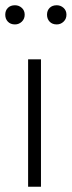

<svg xmlns="http://www.w3.org/2000/svg" viewBox="-37 -711 273 731"><path d="M119 0V-485H70V0ZM20 -618Q35 -618 46 -628.5Q57 -639 57 -655Q57 -671 46 -681Q35 -691 20 -691Q3 -691 -7 -681Q-17 -671 -17 -655Q-17 -639 -7 -628.5Q3 -618 20 -618ZM179 -618Q194 -618 205 -628.5Q216 -639 216 -655Q216 -671 205 -681Q194 -691 179 -691Q162 -691 152 -681Q142 -671 142 -655Q142 -639 152 -628.5Q162 -618 179 -618Z"/></svg>

Font: Catamaran Thin Thin
Style: Regular
Weight: 250
Version: Version 2.000